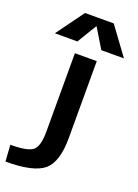

<svg xmlns="http://www.w3.org/2000/svg" viewBox="-202 -837 815 1131"><g transform="rotate(20 205.5 -271.5)"><path d="M215 -712 141 -590H0L126 -763H306L433 -590H291L217 -712ZM151 -28V-520H288V-37Q288 112 224.5 166Q161 220 -15 220L-22 117Q87 117 119 90Q151 63 151 -28Z"/></g></svg>

Font: Mplus 1p Bold
Style: Bold
Weight: 700
Version: Version 1.061